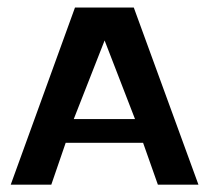

<svg xmlns="http://www.w3.org/2000/svg" viewBox="-20 -502 577 522"><path d="M180.5 -178.2H347.1L264.4 -392ZM343.7 -481.6 519.5 0H409.2L369 -113.8H158.6L119.5 0H9.2L183.9 -481.6Z"/></svg>

Font: Dhurjati
Style: Regular
Weight: 400
Designer: Purushoth Kumar Guthula
Foundry: Andhrapradesh Society for Knowledge Networks
Version: Version 1.0.5; ttfautohint (v1.2.25-373a) -l 7 -r 28 -G 50 -